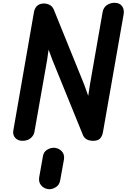

<svg xmlns="http://www.w3.org/2000/svg" viewBox="-20 -1004 903 1369"><path d="M571 -42 354 -575.5 326.5 -650 316 -576.5 225.5 -63.5Q221 -38 198.8 -19Q176.5 0 139.5 0Q107.5 0 88.5 -21Q69.5 -42 75 -73.5L222 -917Q227.5 -948 246 -963.5Q264.5 -979 293 -979Q315.5 -979 335 -968.5Q354.5 -958 364 -934.5L580.5 -400.5L609 -320.5L621.5 -402L711.5 -917Q717 -949.5 741 -966.8Q765 -984 796.5 -984Q833.5 -984 850.8 -959.5Q868 -935 861 -899L714 -61Q708.5 -31.5 692.8 -15.8Q677 0 644.5 0Q615 0 597 -11Q579 -22 571 -42ZM320.5 344Q292 339.5 273 317Q254 294.5 259.5 259.5L286 111Q291 78 317.2 62.8Q343.5 47.5 371 50Q401.5 53.5 421.5 75.8Q441.5 98 436 133.5L409 282.5Q403.5 316 375.2 332.5Q347 349 320.5 344Z"/></svg>

Font: Edu QLD Hand
Style: Regular
Weight: 400
Designer: Tina and Corey Anderson, Eben Sorkin
Foundry: Sorkin Type Co.
Version: Version 2.000